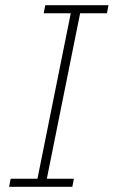

<svg xmlns="http://www.w3.org/2000/svg" viewBox="-20 -718 437 738"><path d="M15 0 21 -31H124L252 -667H148L154 -698H397L391 -667H288L160 -31H264L258 0Z"/></svg>

Font: IBM Plex Sans ExtLt
Style: Italic
Weight: 200
Italic angle: -11°
Designer: Mike Abbink, Paul van der Laan, Pieter van Rosmalen
Foundry: Bold Monday
Version: Version 3.005